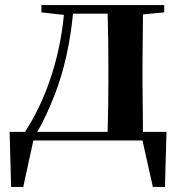

<svg xmlns="http://www.w3.org/2000/svg" viewBox="-20 -556 716 760"><path d="M144 -507 233 -497C215 -312 156 -152 79 -34H18L24 184H72L112 0H544L585 184H633L639 -34H546L544 -235V-301L546 -499L630 -507V-536H144ZM406 -34H127C154 -78 176 -129 197 -182C234 -278 258 -387 269 -502H406C408 -445 409 -357 409 -301V-235C409 -178 408 -91 406 -34Z"/></svg>

Font: Noto Serif CJK KR
Style: Bold
Weight: 700
Designer: Ryoko NISHIZUKA 西塚涼子 (kana & ideographs); Frank Grießhammer (Latin, Greek & Cyrillic); Wenlong ZHANG 张文龙 (bopomofo); San
Foundry: Adobe
Version: Version 2.001;hotconv 1.1.0;makeotfexe 2.6.0